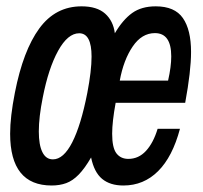

<svg xmlns="http://www.w3.org/2000/svg" viewBox="-20 -577 640 606"><path d="M12 -155Q12 -208.5 27 -284.5Q53 -417.5 104 -487.2Q155 -557 237.5 -557Q286 -557 311.8 -534Q337.5 -511 342.5 -472Q367.5 -514.5 397 -535.8Q426.5 -557 471.5 -557Q531.5 -557 557.2 -520Q583 -483 583 -413Q583 -352.5 564.5 -252.5H345Q334 -192.5 334 -155Q334 -110.5 347.5 -93Q361 -75.5 385 -75.5Q417.5 -75.5 440.8 -100.8Q464 -126 477.5 -170.5H548Q524.5 -82 479 -36.8Q433.5 8.5 369.5 8.5Q327.5 8.5 302.2 -12.5Q277 -33.5 267.5 -80Q247.5 -45.5 228.5 -26Q209.5 -6.5 189 1Q168.5 8.5 143 8.5Q12 8.5 12 -155ZM255.5 -283.5Q269 -353.5 269 -398.5Q269 -472 230 -472Q194 -472 163.5 -416.8Q133 -361.5 115 -269.5Q102.5 -207.5 102.5 -162Q102.5 -119.5 113.8 -96.8Q125 -74 147 -74Q180.5 -74 208 -127.8Q235.5 -181.5 255.5 -283.5ZM520.5 -399Q520.5 -472.5 469 -472.5Q427.5 -472.5 398.8 -430.2Q370 -388 358 -322.5H510.5Q520.5 -366.5 520.5 -399Z"/></svg>

Font: JuliaMono MediumItalic
Style: Regular
Weight: 500
Italic angle: -9°
Monospace: yes
Designer: cormullion
Foundry: corm
Version: Version 0.049; ttfautohint (v1.8.4)